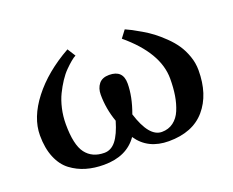

<svg xmlns="http://www.w3.org/2000/svg" viewBox="-83 -593 903 743"><g transform="rotate(-20 368.0 -222.0)"><path d="M700.2 -207Q700.2 -107.4 648.9 -47.6Q597.7 12.2 499 12.2Q413.1 12.2 370.1 -51.8Q325.7 12.2 231.9 12.2Q192.4 12.2 158.9 2.4Q125.5 -7.3 97.4 -28.3Q69.3 -49.3 53.2 -87.9Q37.1 -126.5 37.1 -179.2Q37.1 -252.4 94.7 -326.7Q152.3 -400.9 251 -456.1L272 -422.9Q263.2 -418.5 251.7 -408.9Q240.2 -399.4 225.6 -384.8Q210.9 -370.1 197.3 -349.4Q183.6 -328.6 171.9 -304.7Q160.2 -280.8 153.1 -249.8Q146 -218.8 146 -186Q146 -100.6 172.6 -65.7Q199.2 -30.8 249 -30.8Q276.9 -30.8 296.9 -55.9Q316.9 -81.1 332 -132.8Q312 -189 312 -247.1Q312 -273.4 325.9 -290.8Q339.8 -308.1 368.2 -308.1Q424.8 -308.1 424.8 -252.9Q424.8 -198.7 400.9 -133.8Q433.1 -30.8 485.8 -30.8Q513.2 -30.8 533.4 -45.9Q553.7 -61 564.7 -87.4Q575.7 -113.8 580.8 -145Q585.9 -176.3 585.9 -213.9Q585.9 -320.3 462.9 -422.9L485.8 -453.1Q500 -446.8 511.7 -440.7Q523.4 -434.6 546.9 -420.9Q570.3 -407.2 588.6 -393.3Q606.9 -379.4 628.9 -358.2Q650.9 -336.9 665.5 -315.2Q680.2 -293.5 690.2 -265.1Q700.2 -236.8 700.2 -207Z"/></g></svg>

Font: Linux Libertine G
Style: Semibold
Weight: 600
Designer: Philipp H. Poll
Foundry: Philipp H. Poll
Version: Version 5.1.1